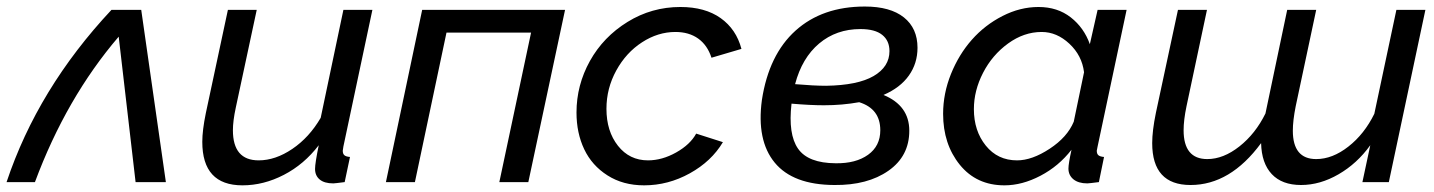

<svg xmlns="http://www.w3.org/2000/svg" viewBox="-38 -552 4346 582"><path d="M-18.1 0Q76.7 -283.7 299.8 -522H390.1L464.8 0H373L321.8 -440.9Q162.6 -254.9 67.9 0Z M575.2 -122.1Q575.2 -156.7 585.9 -209L652.8 -522H740.2L676.8 -226.1Q668 -185.5 668 -157.2Q668 -65.9 746.1 -65.9Q796.9 -65.9 848.1 -100.6Q899.4 -135.3 934.1 -194.8L1002.9 -522H1090.8L1002.9 -107.9Q1001 -98.1 1001 -95.2Q1001 -85.4 1006.1 -81.3Q1011.2 -77.1 1022.9 -76.2L1006.8 0Q976.6 3.9 972.2 3.9Q945.3 3.9 931.2 -7.8Q917 -19.5 917 -40Q917 -57.1 928.2 -111.8Q883.8 -53.7 822.5 -22Q761.2 9.8 696.8 9.8Q575.2 9.8 575.2 -122.1Z M1131.8 0 1241.7 -522H1674.8L1563.5 0H1475.6L1571.8 -453.1H1315.4L1219.7 0Z M1709.5 -210.9Q1709.5 -293.9 1750.2 -367.2Q1791 -440.4 1864.3 -485.6Q1937.5 -530.8 2024.4 -530.8Q2099.1 -530.8 2146.5 -497.1Q2193.8 -463.4 2209.5 -403.8L2118.7 -377Q2106.4 -415 2078.4 -435.1Q2050.3 -455.1 2009.3 -455.1Q1956.5 -455.1 1908.2 -423.8Q1859.9 -392.6 1830.1 -338.4Q1800.3 -284.2 1800.3 -222.2Q1800.3 -154.3 1835.2 -110.1Q1870.1 -65.9 1926.3 -65.9Q1968.8 -65.9 2011.5 -89.8Q2054.2 -113.8 2072.3 -147L2153.3 -121.1Q2118.7 -63 2053 -26.6Q1987.3 9.8 1914.6 9.8Q1850.6 9.8 1803.5 -20.3Q1756.3 -50.3 1732.9 -99.6Q1709.5 -148.9 1709.5 -210.9Z M2640.1 -264.2Q2718.3 -231.9 2718.3 -155.8Q2718.3 -78.6 2655 -34.4Q2591.8 9.8 2491.2 8.8Q2365.7 8.3 2310.3 -59.1Q2254.9 -126.5 2271.5 -249Q2292.5 -386.2 2373.5 -459.2Q2454.6 -532.2 2583.5 -532.2Q2660.6 -532.2 2701.9 -499.3Q2743.2 -466.3 2743.2 -407.2Q2743.2 -359.9 2717 -323Q2690.9 -286.1 2640.1 -264.2ZM2570.3 -463.9Q2497.1 -463.9 2445.1 -420.2Q2393.1 -376.5 2372.1 -296.9Q2429.2 -292 2466.3 -292Q2562 -293.5 2610.1 -321.5Q2658.2 -349.6 2658.2 -397Q2658.2 -428.7 2636.2 -446.3Q2614.3 -463.9 2570.3 -463.9ZM2495.1 -57.1Q2556.2 -56.2 2593.3 -82.8Q2630.4 -109.4 2630.4 -157.2Q2630.4 -222.2 2566.4 -242.2Q2515.1 -232.9 2459.5 -232.9Q2418.5 -232.9 2361.3 -237.8Q2350.6 -145 2381.1 -101.3Q2411.6 -57.6 2495.1 -57.1Z M2820.8 -207Q2820.8 -268.6 2844.7 -327.9Q2868.7 -387.2 2908 -431.6Q2947.3 -476.1 3000.7 -503.4Q3054.2 -530.8 3109.9 -530.8Q3167.5 -530.8 3207.8 -499.3Q3248 -467.8 3265.6 -418L3289.1 -522H3377L3289.1 -107.9Q3286.6 -95.7 3286.6 -95.2Q3286.6 -85.4 3291.7 -81.3Q3296.9 -77.1 3308.6 -76.2L3293 0Q3262.7 3.9 3257.8 3.9Q3231 3.9 3215.8 -8.5Q3200.7 -21 3200.7 -41Q3200.7 -55.7 3210 -98.1Q3171.4 -48.3 3116 -19.3Q3060.5 9.8 3006.8 9.8Q2921.9 9.8 2871.3 -52.7Q2820.8 -115.2 2820.8 -207ZM3216.8 -183.1 3248 -333Q3241.7 -383.8 3203.6 -419.4Q3165.5 -455.1 3119.6 -455.1Q3065.9 -455.1 3017.8 -420.2Q2969.7 -385.3 2941.9 -331.3Q2914.1 -277.3 2914.1 -221.2Q2914.1 -155.3 2950.2 -110.6Q2986.3 -65.9 3044.9 -65.9Q3090.3 -65.9 3143.8 -101.1Q3197.3 -136.2 3216.8 -183.1Z M4171.9 0H4091.8L4115.7 -111.8Q4075.7 -56.2 4019.5 -23.7Q3963.4 8.8 3905.8 8.8Q3848.1 8.8 3817.1 -24.2Q3786.1 -57.1 3784.7 -118.2Q3691.4 8.8 3570.8 8.8Q3454.6 8.8 3454.6 -118.2Q3454.6 -155.3 3465.8 -210L3532.7 -522H3620.6L3558.6 -230Q3549.8 -188 3549.8 -157.2Q3549.8 -69.8 3621.6 -69.8Q3670.4 -69.8 3719 -108.2Q3767.6 -146.5 3797.9 -208L3863.8 -522H3951.7L3889.6 -230Q3880.9 -186.5 3880.9 -155.8Q3880.9 -69.8 3951.7 -69.8Q4001 -69.8 4049.3 -107.7Q4097.7 -145.5 4127.9 -207L4194.8 -522H4282.7Z"/></svg>

Font: Rawline Medium
Style: Italic
Weight: 500
Italic angle: -12°
Designer: Matt McInerney, Pablo Impallari, Rodrigo Fuenzalida
Foundry: Matt McInerney, Pablo Impallari, Rodrigo Fuenzalida
Version: Version 4.020;PS 004.020;hotconv 1.0.88;makeotf.lib2.5.64775